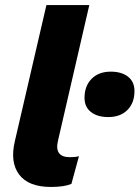

<svg xmlns="http://www.w3.org/2000/svg" viewBox="-20 -732 553 761"><path d="M182 9Q93 9 56 -40Q19 -89 39 -173L164 -712H334L210 -175Q194 -109 257 -109Q281 -109 293 -113L263 -3Q234 9 182 9ZM409 -268Q366 -268 340.5 -288Q315 -308 315 -344Q315 -391 343 -419.5Q371 -448 419 -448Q462 -448 487.5 -428Q513 -408 513 -371Q513 -324 485 -296Q457 -268 409 -268Z"/></svg>

Font: Elaine Sans
Style: Bold Italic
Weight: 700
Italic angle: -13°
Designer: Wei Huang
Foundry: Wei Huang
Version: Version 2.001;December 24, 2019;FontCreator 12.0.0.2547 64-b